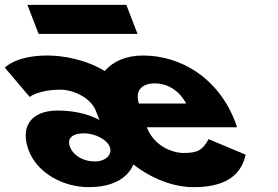

<svg xmlns="http://www.w3.org/2000/svg" viewBox="-113 -757 1146 792"><path d="M9.5 -357C9.5 -357 44.9 -387 136.9 -387C187.9 -387 261.2 -355 282.8 -299L297.1 -262C267.9 -278 210 -301 125 -301C9 -301 -29.8 -228 5.6 -136C41.4 -43 146.8 15 253.8 15C410.8 15 436.6 -79 436.6 -79C510.9 -21 600.8 15 685.8 15C799.8 15 879.5 -22 900.2 -119L747.5 -183C722.2 -137 701.5 -126 644.5 -126C599.5 -126 523.1 -153 492.6 -232H864.6C863.3 -238 859.1 -249 856.4 -256C787 -436 632.6 -528 476.6 -528C407.6 -528 352.8 -504 319.2 -464C238.4 -513 144.6 -528 82.6 -528C-48.4 -528 -93.1 -478 -93.1 -478ZM459.9 -330C444.8 -377 464.9 -413 525.9 -413C577.9 -413 626.1 -384 654.9 -330ZM175.8 -151C162 -187 186.3 -207 233.3 -207C280.3 -207 328.3 -181 339.8 -151C351.4 -121 324.9 -91 277.9 -91C230.9 -91 189.7 -115 175.8 -151ZM0.1 -737 46.3 -617H454.3L408.1 -737Z"/></svg>

Font: Hussar
Style: BdOpOblFour
Weight: 700
Foundry: Cannot Into Space Fonts
Version: Version 2.00